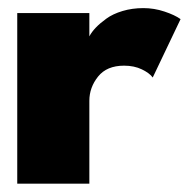

<svg xmlns="http://www.w3.org/2000/svg" viewBox="-20 -442 454 462"><path d="M195 0H21.5V-410.5H195V-354.5Q200.5 -365 210.5 -375.5Q220.5 -386 236 -397.2Q251.5 -408.5 274.8 -415.5Q298 -422.5 325 -422.5Q351 -422.5 375.8 -414.2Q400.5 -406 414.5 -396L347.5 -255.5Q340 -266 321.5 -275Q303 -284 278.5 -284Q237 -284 216 -257.8Q195 -231.5 195 -199.5Z"/></svg>

Font: League Spartan ExtraBold
Style: Regular
Weight: 800
Foundry: The League of Moveable Type
Version: Version 2.002